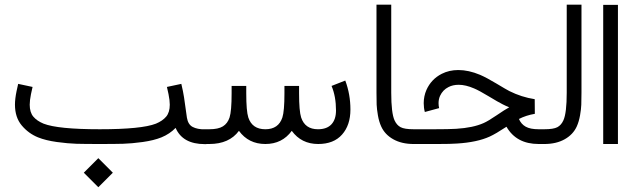

<svg xmlns="http://www.w3.org/2000/svg" viewBox="-20 -615 2708 820"><path d="M337.9 122.6 399.9 60.5 461.9 122.6 399.9 184.6ZM406.2 -63Q585 -63 646 -86.9Q674.3 -98.6 689.7 -116.9Q705.1 -135.3 705.1 -168Q705.1 -186 699.7 -212.9L692.9 -243.7L754.4 -256.8L761.2 -226.1Q766.1 -202.1 770.5 -167.5Q774.9 -132.8 778.3 -112.3Q783.2 -83 803 -72.8Q822.8 -62.5 854.5 -62.5H861.3V0.5H854.5Q759.8 0.5 730 -68.8Q705.1 -43 669.4 -28.3Q636.7 -15.1 589.4 -8.5Q542 -2 506.1 -1Q470.2 0 406.2 0Q341.8 0 306.2 -1Q270.5 -2 222.9 -8.5Q175.3 -15.1 142.6 -28.3Q101.6 -44.9 72.8 -79.3Q43.9 -113.8 43.9 -168Q43.9 -192.9 50.8 -226.1L57.6 -256.8L119.1 -243.7L112.3 -212.9Q106.9 -186 106.9 -168Q106.9 -135.3 122.3 -116.9Q137.7 -98.6 166 -86.9Q227.1 -63 406.2 -63Z M1338.9 0Q1267.1 0 1226.1 -56.2Q1185.1 0 1113.3 0Q1041.5 0 1000.5 -56.2Q959 0 874 0H847.7V-63H874Q912.1 -63 932.1 -75.4Q952.1 -87.9 960.4 -113.3Q969.2 -140.6 969.2 -216.8V-248H1031.7V-216.8Q1031.7 -140.6 1040.5 -113.3Q1057.1 -63 1113.3 -63Q1169.4 -63 1186 -113.3Q1194.8 -140.6 1194.8 -216.8V-248H1257.3V-216.8Q1257.3 -140.6 1266.1 -113.3Q1282.7 -63 1337.9 -63Q1376 -63 1395.5 -84Q1415 -105 1415 -143.1Q1415 -203.1 1396 -248L1454.6 -271Q1476.6 -212.4 1476.6 -147Q1476.6 -80.6 1440.9 -40.3Q1405.3 0 1338.9 0Z M1746.6 -63H1753.4V0H1746.6Q1695.3 0 1659.4 -20.3Q1623.5 -40.5 1607.9 -75.2Q1598.6 -95.7 1594 -122.3Q1589.4 -148.9 1588.6 -168Q1587.9 -187 1587.9 -219.2V-595.2H1650.9V-219.2Q1650.9 -132.3 1665 -101.1Q1674.3 -80.6 1690.9 -71.8Q1707.5 -63 1746.6 -63Z M1937.5 -315.9Q1981.4 -315.9 2030.3 -295.4Q2057.6 -283.7 2099.9 -258.3Q2142.1 -232.9 2155.3 -226.1Q2207 -200.2 2263.7 -191.4L2264.2 -128.9Q2227.1 -122.6 2196.3 -106.9Q2205.6 -85 2225.1 -74Q2244.6 -63 2280.3 -63H2311.5V0H2280.3Q2185.5 0 2143.1 -73.7Q2097.2 -43.5 2071.3 -31.7Q2017.6 -7.3 1932.1 -2Q1904.8 0 1851.1 0H1739.7V-63H1835.9Q1897.9 -63 1928.2 -64.9Q2000.5 -69.3 2045.4 -89.4Q2064.5 -97.7 2100.6 -122.3Q2136.7 -147 2154.8 -156.7Q2139.2 -163.1 2127 -169.4Q2107.4 -179.2 2066.7 -203.9Q2025.9 -228.5 2004.9 -237.3Q1968.8 -252.9 1939 -252.9Q1914.1 -252.9 1895.5 -243.2Q1871.1 -231 1859.4 -205.6Q1853 -191.4 1853 -174.3Q1853 -162.1 1855.5 -153.3L1794.4 -136.7Q1789.6 -154.3 1789.6 -174.3Q1789.6 -204.1 1801.3 -231Q1821.8 -276.9 1866.7 -299.8Q1898.4 -315.9 1937.5 -315.9Z M2304.7 -63Q2343.8 -63 2360.4 -71.8Q2377 -80.6 2386.2 -101.1Q2400.4 -132.3 2400.4 -219.2V-595.2H2463.4V-219.2Q2463.4 -187 2462.6 -168Q2461.9 -148.9 2457.3 -122.3Q2452.6 -95.7 2443.4 -75.2Q2427.7 -40.5 2391.8 -20.3Q2356 0 2304.7 0H2297.9V-63Z M2556.2 -594.2H2619.1V0H2556.2Z"/></svg>

Font: Estedad
Style: regular
Weight: 400
Version: Version 0.7(Beta10)